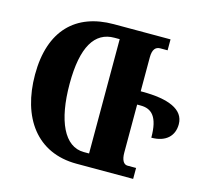

<svg xmlns="http://www.w3.org/2000/svg" viewBox="-103 -832 1020 949"><g transform="rotate(15 407.0 -357.0)"><path d="M589 -428H580V-601C580 -643 595 -658 619 -658H656V-714H366C173 -714 54 -600 54 -373C54 -154 162 0 366 0H656V-56H612C592 -56 580 -77 580 -114V-360H598C654 -360 690 -328 690 -220C765 -220 804 -260 804 -319C804 -396 720 -428 589 -428ZM413 -65H386C286 -65 231 -184 231 -373C231 -563 286 -650 386 -650H413Z"/></g></svg>

Font: Noto Serif Georgian ExtraCondensed Black
Style: Regular
Weight: 900
Width: 2
Designer: Monotype Design Team, Akaki Razmadze
Foundry: Google LLC
Version: Version 2.003